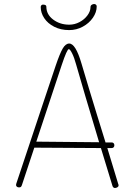

<svg xmlns="http://www.w3.org/2000/svg" viewBox="-20 -927 671 957"><path d="M571 -3Q571 3 565 6.5Q559 10 553 10Q545 10 541 1L483 -189L151 -191L89 -4Q87 2 84 4.5Q81 7 75 7Q68 7 64 3.5Q60 0 60 -5L61 -11Q161 -309 196 -416L258 -601Q278 -660 292.5 -685Q307 -710 325 -710Q357 -710 386 -611Q404 -549 423.5 -485.5Q443 -422 463 -356L506 -217H537Q543 -217 546.5 -213Q550 -209 550 -203Q550 -197 546.5 -193Q543 -189 536 -189H515L569 -11Q571 -7 571 -3ZM474 -218Q396 -477 359 -607Q350 -640 339.5 -661Q329 -682 323 -682Q314 -682 288 -604L161 -221ZM183 -892Q183 -897 186 -900.5Q189 -904 194 -904Q211 -904 211 -894Q211 -855 245 -829.5Q279 -804 325 -804Q352 -804 376.5 -817Q401 -830 416 -850.5Q431 -871 431 -891Q431 -899 437 -903Q443 -907 449 -907Q454 -907 458 -904Q462 -901 462 -895Q462 -866 443 -838.5Q424 -811 392.5 -794Q361 -777 325 -777Q283 -777 250.5 -793.5Q218 -810 200.5 -836.5Q183 -863 183 -892Z"/></svg>

Font: Mali ExtraLight
Style: Regular
Weight: 275
Version: Version 1.000; ttfautohint (v1.6)